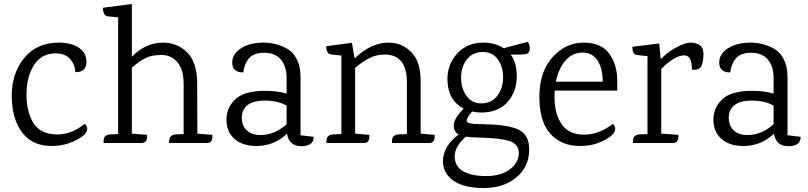

<svg xmlns="http://www.w3.org/2000/svg" viewBox="-20 -718 4058 964"><path d="M275 -504Q339 -504 376.5 -478Q414 -452 414 -409Q414 -354 358 -356Q357 -393 332.5 -421.5Q308 -450 259 -450Q188 -450 150.5 -391Q113 -332 113 -242Q113 -163 144 -106Q180 -43 268 -43Q340 -43 405 -96Q418 -87 418 -72Q418 -42 361 -13.5Q304 15 239 15Q144 15 92.5 -51Q41 -117 39 -231.5Q37 -346 100 -425Q163 -504 275 -504Z M1019 0H829V-8Q829 -40 861 -43L902 -45V-296Q902 -369 871 -405.5Q840 -442 790.5 -442Q741 -442 709.5 -426Q678 -410 642 -378V-47L718 -41Q722 0 690 0H500V-8Q500 -32 514 -38Q521 -42 531 -43L573 -45V-631L521 -636Q497 -639 497 -679L642 -698V-433Q711 -504 799 -504Q869 -504 919 -455.5Q969 -407 970 -302L971 -47L1046 -41Q1050 0 1019 0Z M1555 -31Q1555 16 1493 16Q1431 16 1421 -47Q1357 15 1267 15Q1198 15 1157.5 -20.5Q1117 -56 1117 -117Q1117 -178 1162 -220Q1207 -262 1311 -262Q1372 -262 1419 -248V-327Q1419 -384 1390.5 -418.5Q1362 -453 1307 -453Q1252 -453 1228.5 -423.5Q1205 -394 1202 -355Q1178 -353 1162 -365Q1146 -377 1146 -404Q1146 -447 1190 -475.5Q1234 -504 1304 -504Q1365 -504 1420 -474Q1451 -458 1470 -421Q1489 -384 1489 -331V-39ZM1419 -188Q1373 -213 1312 -213Q1251 -213 1222.5 -190Q1194 -167 1194 -127Q1194 -87 1219 -63.5Q1244 -40 1288 -40Q1358 -40 1419 -94Z M2134 0H1948V-8Q1948 -32 1962 -38Q1969 -42 1979 -43L2023 -45V-304Q2023 -444 1912 -444Q1871 -444 1838 -428Q1805 -412 1763 -377V-47L1834 -41Q1838 0 1807 0H1619V-8Q1619 -40 1651 -43L1694 -45V-439L1642 -445Q1618 -447 1618 -486L1747 -503L1760 -427H1763Q1844 -504 1930 -504Q1997 -504 2044.5 -457Q2092 -410 2092 -312V-47L2162 -41Q2166 0 2134 0Z M2384 -95 2414 -94Q2536 -92 2586.5 -65.5Q2637 -39 2637 32Q2637 119 2573 172.5Q2509 226 2408.5 226Q2308 226 2256 188.5Q2204 151 2204 92Q2204 16 2283 -43Q2258 -56 2258 -88.5Q2258 -121 2308 -173Q2232 -212 2227 -307Q2222 -387 2272 -445.5Q2322 -504 2408 -504Q2465 -504 2509 -476L2630 -508Q2639 -496 2640 -478Q2641 -460 2630 -450Q2614 -442 2544 -444Q2576 -402 2574.5 -328.5Q2573 -255 2526.5 -204Q2480 -153 2396 -153Q2373 -153 2350 -158Q2310 -111 2330 -102Q2348 -95 2384 -95ZM2323.5 -419Q2295 -382 2295 -328Q2295 -274 2322.5 -236Q2350 -198 2399.5 -199Q2449 -200 2477.5 -238Q2506 -276 2506 -329.5Q2506 -383 2479 -420.5Q2452 -458 2402 -457Q2352 -456 2323.5 -419ZM2585 50Q2585 3 2532 -12Q2486 -24 2414.5 -26Q2343 -28 2319 -32Q2263 17 2263 67Q2263 117 2305 141.5Q2347 166 2421 166Q2495 166 2540 132Q2585 98 2585 50Z M3079 -263H2765Q2764 -253 2764 -232Q2764 -147 2800 -94.5Q2836 -42 2912 -42Q2988 -42 3057 -96Q3069 -86 3069 -71Q3069 -43 3014.5 -14Q2960 15 2892 15Q2799 15 2743.5 -46Q2688 -107 2688 -232Q2688 -357 2754 -430.5Q2820 -504 2910 -504Q3000 -504 3040 -447Q3080 -390 3079 -311ZM3006 -308Q3006 -375 2980 -414.5Q2954 -454 2904.5 -454Q2855 -454 2820 -415Q2785 -376 2771 -308Z M3512 -448Q3512 -396 3495 -377Q3482 -366 3454 -368Q3454 -440 3416 -440Q3368 -440 3300 -372V-47L3386 -41Q3390 0 3358 0H3158V-8Q3158 -32 3172 -38Q3179 -42 3189 -43L3231 -45V-436L3177 -442Q3155 -444 3155 -483L3290 -500L3297 -423H3300Q3330 -455 3374.5 -479.5Q3419 -504 3447.5 -504Q3476 -504 3494 -490.5Q3512 -477 3512 -448Z M4000 -31Q4000 16 3938 16Q3876 16 3866 -47Q3802 15 3712 15Q3643 15 3602.5 -20.5Q3562 -56 3562 -117Q3562 -178 3607 -220Q3652 -262 3756 -262Q3817 -262 3864 -248V-327Q3864 -384 3835.5 -418.5Q3807 -453 3752 -453Q3697 -453 3673.5 -423.5Q3650 -394 3647 -355Q3623 -353 3607 -365Q3591 -377 3591 -404Q3591 -447 3635 -475.5Q3679 -504 3749 -504Q3810 -504 3865 -474Q3896 -458 3915 -421Q3934 -384 3934 -331V-39ZM3864 -188Q3818 -213 3757 -213Q3696 -213 3667.5 -190Q3639 -167 3639 -127Q3639 -87 3664 -63.5Q3689 -40 3733 -40Q3803 -40 3864 -94Z"/></svg>

Font: Karma
Style: Regular
Weight: 400
Designer: Joana Correia
Foundry: Indian Type Foundry
Version: Version 1.202;PS 1.0;hotconv 1.0.78;makeotf.lib2.5.61930; tt